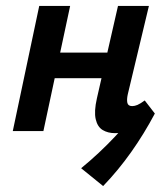

<svg xmlns="http://www.w3.org/2000/svg" viewBox="-20 -441 566 646"><path d="M367 7Q343 7 325.5 -3.5Q308 -14 302 -40Q296 -66 306 -110L377 -421H481L410 -124Q406 -106 408.5 -95Q411 -84 425 -84Q433 -84 442.5 -88Q452 -92 467 -103L501 -59Q467 -26 433 -9.5Q399 7 367 7ZM23 0 112 -421H216L126 0ZM108 -178 126 -264H396L377 -178ZM327 185 253 125Q314 75 367.5 18Q421 -39 467 -103L501 -59Q465 9 421.5 70.5Q378 132 327 185Z"/></svg>

Font: Ysabeau Office
Style: Bold Italic
Weight: 700
Italic angle: -12°
Designer: Christian Thalmann (Catharsis Fonts)
Version: Version 2.001;gftools[0.9.30]; featfreeze: tnum,lnum,ss02